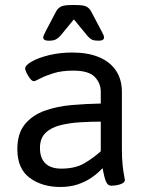

<svg xmlns="http://www.w3.org/2000/svg" viewBox="-20 -738 585 764"><path d="M220 6Q147 6 98 -30.5Q49 -67 49 -144Q49 -207 79 -243.5Q109 -280 158 -297.5Q207 -315 265.5 -320Q324 -325 381 -326V-373Q381 -407 357 -432Q333 -457 271 -457Q226 -457 192.5 -446.5Q159 -436 139.5 -425.5Q120 -415 115 -415Q108 -415 100 -425Q92 -435 86 -447.5Q80 -460 80 -465Q80 -478 106 -493Q132 -508 175 -518.5Q218 -529 268 -529Q330 -529 374 -510.5Q418 -492 441.5 -457Q465 -422 465 -372V-148Q465 -107 468 -80Q471 -53 474 -39Q477 -25 477 -22Q477 -15 470.5 -10.5Q464 -6 455 -3.5Q446 -1 437 0Q428 1 423 1Q411 1 404.5 -10.5Q398 -22 394.5 -38.5Q391 -55 388 -69Q369 -48 344 -31Q319 -14 288.5 -4Q258 6 220 6ZM224 -67Q279 -67 315 -88Q351 -109 381 -136V-254Q342 -254 300 -251.5Q258 -249 221 -240Q184 -231 161.5 -209.5Q139 -188 139 -149Q139 -109 160.5 -88Q182 -67 224 -67ZM174 -576Q152 -576 152 -589Q152 -594 155.5 -600.5Q159 -607 163 -616L203 -692Q210 -705 222 -711.5Q234 -718 265 -718H281Q313 -718 324.5 -711.5Q336 -705 343 -692L383 -616Q388 -607 391 -600.5Q394 -594 394 -589Q394 -576 372 -576Q356 -576 346.5 -580Q337 -584 324 -600L274 -661L224 -600Q211 -585 201 -580.5Q191 -576 174 -576Z"/></svg>

Font: Asap
Style: Regular
Weight: 400
Designer: Pablo Cosgaya
Foundry: Omnibus-Type
Version: Version 3.001